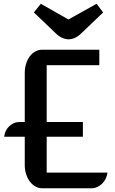

<svg xmlns="http://www.w3.org/2000/svg" viewBox="-20 -1006 612 1026"><path d="M112.3 -275.4H2.4Q3.9 -291.5 10.7 -305.9Q17.6 -320.3 28.6 -330.8Q39.6 -341.3 53.5 -347.7Q67.4 -354 83 -354H112.3V-616.2Q112.3 -642.1 119.4 -664.8Q126.5 -687.5 138.9 -704.3Q151.4 -721.2 168.2 -730.7Q185.1 -740.2 204.1 -740.2H510.7V-657.7H229.5V-354H422.9V-275.4H229.5V-83.5H554.2Q552.2 -66.4 544.7 -51Q537.1 -35.6 525.6 -24.4Q514.2 -13.2 499.5 -6.6Q484.9 0 468.8 0H205.1Q185.5 0 168.7 -9.8Q151.9 -19.5 139.4 -36.1Q127 -52.7 119.6 -75.2Q112.3 -97.7 112.3 -123ZM345.7 -795.9Q330.6 -795.9 313 -803.5Q295.4 -811 277.8 -828.1L161.1 -939.5L198.2 -985.8L345.7 -901.9Q382.3 -921.9 420.4 -943.6Q458.5 -965.3 496.1 -985.8L531.2 -939.5L414.6 -828.1Q397 -811 379.9 -803.5Q362.8 -795.9 345.7 -795.9Z"/></svg>

Font: Atomic Age
Style: Regular
Weight: 400
Designer: James Grieshaber
Foundry: James Grieshaber
Version: Version 1.008; ttfautohint (v1.4.1) -l 6 -r 46 -G 0 -x 0 -H 